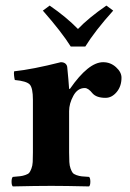

<svg xmlns="http://www.w3.org/2000/svg" viewBox="-20 -667 468 689"><path d="M228 -268.1V-120.1Q228 -99.1 228.8 -85.7Q229.5 -72.3 233.2 -62.3Q236.8 -52.2 240.7 -47.1Q244.6 -42 254.4 -38.6Q264.2 -35.2 272.9 -34.2Q281.7 -33.2 299.8 -32.2Q304.2 -27.8 304.2 -15.1Q304.2 -2.4 299.8 2Q213.9 0 164.1 0Q109.9 0 25.9 2Q21.5 -2.4 21.5 -15.1Q21.5 -27.8 25.9 -32.2Q44.4 -33.7 52.7 -34.7Q61 -35.6 71.3 -39.1Q81.5 -42.5 85.2 -47.4Q88.9 -52.2 92.8 -62.3Q96.7 -72.3 97.4 -85.7Q98.1 -99.1 98.1 -120.1V-309.1Q98.1 -351.6 86.7 -363.8Q75.2 -376 33.2 -379.9Q31.7 -384.8 30.5 -395.5Q29.3 -406.2 30.8 -411.1Q96.7 -418 198.2 -443.8Q208.5 -443.8 214.4 -439Q220.2 -434.1 221.2 -426.8Q226.1 -377.9 228 -348.1H231Q297.4 -443.8 350.1 -443.8Q376.5 -443.8 396.2 -426Q416 -408.2 416 -388.2Q416 -357.4 398.7 -336.7Q381.3 -315.9 358.9 -315.9Q326.2 -315.9 312 -332Q296.9 -351.1 284.2 -351.1Q258.3 -351.1 243.2 -323.2Q228 -295.4 228 -268.1ZM233.9 -500Q201.2 -552.2 133.8 -628.9L158.2 -647Q217.8 -606 259.8 -563Q297.4 -602.5 361.8 -647L386.2 -628.9Q320.8 -556.2 286.1 -500Z"/></svg>

Font: Common Serif
Style: Bold
Weight: 700
Designer: Philipp H. Poll, Khaled Hosny
Foundry: Stefan Peev, Context Ltd.
Version: Version 1.026